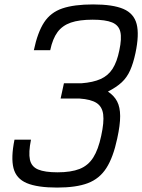

<svg xmlns="http://www.w3.org/2000/svg" viewBox="-20 -834 643 868"><path d="M238 14Q149 14 101 -6.2Q53 -26.5 41 -74Q29 -121.5 45.5 -202.5H120Q108.5 -144.5 115.2 -112.5Q122 -80.5 152.2 -67.8Q182.5 -55 240 -55Q301 -55 339.8 -70.2Q378.5 -85.5 401.5 -121.8Q424.5 -158 437.5 -220Q451 -281.5 446.5 -316.8Q442 -352 416.5 -368.5Q391 -385 339.5 -388.5H254L269 -457.5H348Q401 -461.5 435 -476.8Q469 -492 489 -523.2Q509 -554.5 519.5 -606.5Q531 -660 524 -690Q517 -720 487 -732.5Q457 -745 399 -745Q338.5 -745 300.2 -731.8Q262 -718.5 240 -688.8Q218 -659 207 -607H133Q150 -688 179.5 -733Q209 -778 262 -796Q315 -814 401 -814Q490.5 -814 538 -793.5Q585.5 -773 597.8 -725.2Q610 -677.5 592.5 -594.5Q582.5 -547.5 568.2 -515.8Q554 -484 530.5 -462Q507 -440 468 -420Q496 -401.5 509.5 -375.5Q523 -349.5 523.2 -309.5Q523.5 -269.5 510 -208Q492 -123 461 -74.5Q430 -26 377.2 -6Q324.5 14 238 14Z"/></svg>

Font: Victor Mono Thin
Style: Italic
Weight: 100
Italic angle: -12°
Monospace: yes
Designer: Rune Bjørnerås
Version: Version 1.561;gftools[0.9.30]